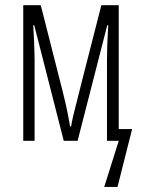

<svg xmlns="http://www.w3.org/2000/svg" viewBox="-20 -550 555 750"><path d="M496.1 -45.9 439 180.2H387.2L443.8 0H397.9V-317.9Q397.9 -372.6 402.8 -451.2H398.9L283.2 0H229L113.8 -451.2H109.9L113.3 -384.8L115.2 -320.8V0H70.8V-529.8H139.2L226.1 -188Q228.5 -178.7 237.3 -141.1Q244.1 -110.8 253.9 -56.2H257.8Q259.3 -67.4 266.1 -98.1Q274.9 -135.7 376 -529.8H443.8V-45.9Z"/></svg>

Font: Germano
Style: Regular
Weight: 300
Width: 3
Foundry: Ascender Corporation
Version: Version 1.10; ttfautohint (v1.5)